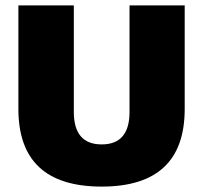

<svg xmlns="http://www.w3.org/2000/svg" viewBox="-20 -680 751 710"><path d="M663 -660V-277Q663 10 356 10Q48 10 48 -277V-660H253V-266Q253 -146 356 -146Q459 -146 459 -266V-660Z"/></svg>

Font: Work Sans ExtraBold
Style: Regular
Weight: 800
Designer: Wei Huang
Foundry: Wei Huang
Version: Version 2.012; ttfautohint (v1.8.3)